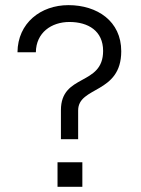

<svg xmlns="http://www.w3.org/2000/svg" viewBox="-20 -720 543 740"><path d="M214.8 -183.6H281.2V-294.4C281.2 -388.2 447.3 -357.4 447.3 -522.5C447.3 -638.7 354.5 -700.2 243.7 -700.2C137.2 -700.2 48.3 -631.3 47.4 -518.6H118.2C119.1 -594.2 178.2 -635.3 247.6 -635.3C320.3 -635.3 377.4 -600.6 377.4 -523.9C377.4 -387.2 214.8 -437.5 214.8 -295.4ZM201.7 0H297.4V-94.7H201.7Z"/></svg>

Font: HK Grotesk
Style: Regular
Weight: 400
Designer: Alfredo Marco Pradil and Stefan Peev
Foundry: Hanken Design Co.
Version: Version 1.045;PS 001.045;hotconv 1.0.88;makeotf.lib2.5.64775